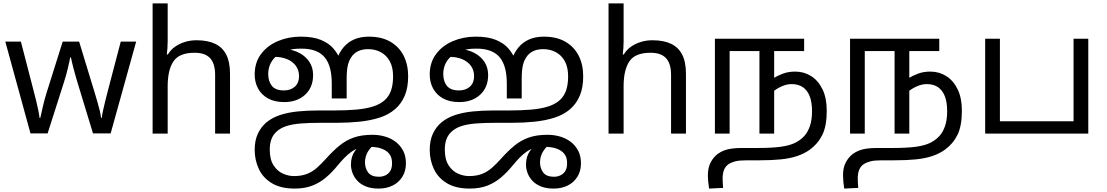

<svg xmlns="http://www.w3.org/2000/svg" viewBox="-20 -780 6462 1121"><path d="M431 -303Q425 -324 419 -344.5Q413 -365 408.5 -383.5Q404 -402 400 -418Q396 -434 394 -445H390Q388 -434 384.5 -418Q381 -402 376.5 -383Q372 -364 366.5 -343.5Q361 -323 354 -302L258 -1H158L11 -537H102L176 -251Q184 -222 191 -192.5Q198 -163 203.5 -136.5Q209 -110 211 -91H215Q218 -103 222 -121Q226 -139 230.5 -159Q235 -179 240.5 -199Q246 -219 251 -235L346 -537H442L534 -235Q541 -212 548.5 -186Q556 -160 562 -135.5Q568 -111 570 -92H574Q576 -109 581.5 -134.5Q587 -160 594.5 -190.5Q602 -221 610 -251L685 -537H775L626 -1H523Z M959 -537Q959 -518 957.5 -498Q956 -478 954 -462H960Q977 -490 1003 -508Q1029 -526 1061 -535.5Q1093 -545 1127 -545Q1192 -545 1235.5 -524.5Q1279 -504 1301 -461Q1323 -418 1323 -349V0H1236V-343Q1236 -408 1207 -440Q1178 -472 1116 -472Q1026 -472 992.5 -421.5Q959 -371 959 -277V0H871V-760H959Z M1735 -566Q1808 -566 1853.5 -547Q1899 -528 1924.5 -499Q1950 -470 1963 -439L1945 -430Q1960 -473 1985.5 -503.5Q2011 -534 2048 -550Q2085 -566 2133 -566Q2208 -566 2259 -536.5Q2310 -507 2336.5 -455Q2363 -403 2363 -335Q2363 -268 2343 -221Q2323 -174 2287 -143Q2249 -110 2195.5 -93Q2142 -76 2078.5 -69.5Q2015 -63 1946 -63H1852Q1786 -63 1735.5 -59Q1685 -55 1649.5 -43Q1614 -31 1591 -8Q1572 11 1563.5 36Q1555 61 1555 93Q1555 151 1577 185Q1599 219 1631.5 233.5Q1664 248 1696 248Q1740 248 1772 235.5Q1804 223 1830 200Q1856 177 1882 148Q1924 101 1962 70Q2000 39 2045.5 23Q2091 7 2155 7Q2191 7 2225.5 16.5Q2260 26 2288 46.5Q2316 67 2333 98.5Q2350 130 2350 174Q2350 218 2329.5 251.5Q2309 285 2273 303Q2237 321 2191 321Q2148 321 2117.5 309Q2087 297 2067.5 276.5Q2048 256 2038.5 231Q2029 206 2029 181Q2029 134 2052 102Q2075 70 2109 41L2176 55Q2142 80 2126.5 108Q2111 136 2111 168Q2111 202 2129.5 227Q2148 252 2193 252Q2211 252 2228.5 244.5Q2246 237 2257.5 220Q2269 203 2269 173Q2269 143 2257 124.5Q2245 106 2225 95.5Q2205 85 2182 81Q2159 77 2137 77Q2122 77 2107.5 78.5Q2093 80 2079 83Q2056 90 2034.5 104.5Q2013 119 1993 139.5Q1973 160 1953 184Q1920 225 1883.5 256Q1847 287 1803 304Q1759 321 1701 321Q1619 321 1567 289.5Q1515 258 1491 206Q1467 154 1467 95Q1467 40 1485.5 0.5Q1504 -39 1535 -65Q1570 -94 1617 -109Q1664 -124 1720 -129.5Q1776 -135 1836 -135H1925Q2001 -135 2059 -140Q2117 -145 2159 -158.5Q2201 -172 2227 -196Q2252 -219 2263.5 -253Q2275 -287 2275 -334Q2275 -387 2256 -422Q2237 -457 2204 -475Q2171 -493 2130 -493Q2101 -493 2078.5 -484.5Q2056 -476 2039 -457Q2020 -434 2012 -403.5Q2004 -373 2004 -319V-205H1917V-293Q1917 -341 1907.5 -379Q1898 -417 1877.5 -443Q1857 -469 1823 -482.5Q1789 -496 1741 -496Q1710 -496 1693 -493.5Q1676 -491 1656 -484L1621 -470Q1594 -456 1577.5 -436.5Q1561 -417 1553.5 -394.5Q1546 -372 1546 -348Q1546 -305 1567.5 -278.5Q1589 -252 1638 -252Q1677 -252 1701.5 -274Q1726 -296 1726 -335Q1726 -370 1707.5 -395.5Q1689 -421 1656.5 -434.5Q1624 -448 1582 -448L1646 -494Q1692 -490 1728.5 -470.5Q1765 -451 1786.5 -418.5Q1808 -386 1808 -342Q1808 -270 1761.5 -227Q1715 -184 1639 -184Q1583 -184 1544.5 -205.5Q1506 -227 1486.5 -263.5Q1467 -300 1467 -345Q1467 -415 1504 -464.5Q1541 -514 1602.5 -540Q1664 -566 1735 -566Z M2757 -566Q2830 -566 2875.5 -547Q2921 -528 2946.5 -499Q2972 -470 2985 -439L2967 -430Q2982 -473 3007.5 -503.5Q3033 -534 3070 -550Q3107 -566 3155 -566Q3230 -566 3281 -536.5Q3332 -507 3358.5 -455Q3385 -403 3385 -335Q3385 -268 3365 -221Q3345 -174 3309 -143Q3271 -110 3217.5 -93Q3164 -76 3100.5 -69.5Q3037 -63 2968 -63H2874Q2808 -63 2757.5 -59Q2707 -55 2671.5 -43Q2636 -31 2613 -8Q2594 11 2585.5 36Q2577 61 2577 93Q2577 151 2599 185Q2621 219 2653.5 233.5Q2686 248 2718 248Q2762 248 2794 235.5Q2826 223 2852 200Q2878 177 2904 148Q2946 101 2984 70Q3022 39 3067.5 23Q3113 7 3177 7Q3213 7 3247.5 16.5Q3282 26 3310 46.5Q3338 67 3355 98.5Q3372 130 3372 174Q3372 218 3351.5 251.5Q3331 285 3295 303Q3259 321 3213 321Q3170 321 3139.5 309Q3109 297 3089.5 276.5Q3070 256 3060.5 231Q3051 206 3051 181Q3051 134 3074 102Q3097 70 3131 41L3198 55Q3164 80 3148.5 108Q3133 136 3133 168Q3133 202 3151.5 227Q3170 252 3215 252Q3233 252 3250.5 244.5Q3268 237 3279.5 220Q3291 203 3291 173Q3291 143 3279 124.5Q3267 106 3247 95.5Q3227 85 3204 81Q3181 77 3159 77Q3144 77 3129.5 78.5Q3115 80 3101 83Q3078 90 3056.5 104.5Q3035 119 3015 139.5Q2995 160 2975 184Q2942 225 2905.5 256Q2869 287 2825 304Q2781 321 2723 321Q2641 321 2589 289.5Q2537 258 2513 206Q2489 154 2489 95Q2489 40 2507.5 0.5Q2526 -39 2557 -65Q2592 -94 2639 -109Q2686 -124 2742 -129.5Q2798 -135 2858 -135H2947Q3023 -135 3081 -140Q3139 -145 3181 -158.5Q3223 -172 3249 -196Q3274 -219 3285.5 -253Q3297 -287 3297 -334Q3297 -387 3278 -422Q3259 -457 3226 -475Q3193 -493 3152 -493Q3123 -493 3100.5 -484.5Q3078 -476 3061 -457Q3042 -434 3034 -403.5Q3026 -373 3026 -319V-205H2939V-293Q2939 -341 2929.5 -379Q2920 -417 2899.5 -443Q2879 -469 2845 -482.5Q2811 -496 2763 -496Q2732 -496 2715 -493.5Q2698 -491 2678 -484L2643 -470Q2616 -456 2599.5 -436.5Q2583 -417 2575.5 -394.5Q2568 -372 2568 -348Q2568 -305 2589.5 -278.5Q2611 -252 2660 -252Q2699 -252 2723.5 -274Q2748 -296 2748 -335Q2748 -370 2729.5 -395.5Q2711 -421 2678.5 -434.5Q2646 -448 2604 -448L2668 -494Q2714 -490 2750.5 -470.5Q2787 -451 2808.5 -418.5Q2830 -386 2830 -342Q2830 -270 2783.5 -227Q2737 -184 2661 -184Q2605 -184 2566.5 -205.5Q2528 -227 2508.5 -263.5Q2489 -300 2489 -345Q2489 -415 2526 -464.5Q2563 -514 2624.5 -540Q2686 -566 2757 -566Z M3621 -537Q3621 -518 3619.5 -498Q3618 -478 3616 -462H3622Q3639 -490 3665 -508Q3691 -526 3723 -535.5Q3755 -545 3789 -545Q3854 -545 3897.5 -524.5Q3941 -504 3963 -461Q3985 -418 3985 -349V0H3898V-343Q3898 -408 3869 -440Q3840 -472 3778 -472Q3688 -472 3654.5 -421.5Q3621 -371 3621 -277V0H3533V-760H3621Z M4623 -362Q4674 -362 4715.5 -336Q4757 -310 4782 -259Q4807 -208 4807 -134Q4807 -44 4781 8Q4755 60 4708 94Q4676 117 4634.5 131Q4593 145 4539 150.5Q4485 156 4413 156H4338Q4296 156 4273 162Q4250 168 4233 179Q4217 190 4208 210Q4199 230 4199 263Q4199 278 4200 291.5Q4201 305 4202 317L4120 321Q4117 303 4115 281.5Q4113 260 4113 243Q4113 199 4129 168.5Q4145 138 4170 119Q4188 106 4207.5 98.5Q4227 91 4252.5 87.5Q4278 84 4311 84H4404Q4486 84 4537.5 77Q4589 70 4621 54.5Q4653 39 4676 14Q4696 -8 4708.5 -43.5Q4721 -79 4721 -131Q4721 -183 4707.5 -218Q4694 -253 4667.5 -271Q4641 -289 4602 -289Q4574 -289 4545.5 -276.5Q4517 -264 4496 -247L4493 -322Q4519 -338 4551 -350Q4583 -362 4623 -362ZM4154 0V-554H4675V-482H4500V0H4414V-482H4240V0Z M5412 -362Q5463 -362 5504.5 -336Q5546 -310 5571 -259Q5596 -208 5596 -134Q5596 -44 5570 8Q5544 60 5497 94Q5465 117 5423.5 131Q5382 145 5328 150.5Q5274 156 5202 156H5127Q5085 156 5062 162Q5039 168 5022 179Q5006 190 4997 210Q4988 230 4988 263Q4988 278 4989 291.5Q4990 305 4991 317L4909 321Q4906 303 4904 281.5Q4902 260 4902 243Q4902 199 4918 168.5Q4934 138 4959 119Q4977 106 4996.5 98.5Q5016 91 5041.5 87.5Q5067 84 5100 84H5193Q5275 84 5326.5 77Q5378 70 5410 54.5Q5442 39 5465 14Q5485 -8 5497.5 -43.5Q5510 -79 5510 -131Q5510 -183 5496.5 -218Q5483 -253 5456.5 -271Q5430 -289 5391 -289Q5363 -289 5334.5 -276.5Q5306 -264 5285 -247L5282 -322Q5308 -338 5340 -350Q5372 -362 5412 -362ZM4943 0V-554H5464V-482H5289V0H5203V-482H5029V0Z M5732 0V-554H5818V-72H6248V-554H6334V0Z"/></svg>

Font: hextamil15
Style: Book
Weight: 400
Designer: Jelle Bosma - Monotype Design Team
Foundry: Monotype Imaging Inc.
Version: Version 2.003